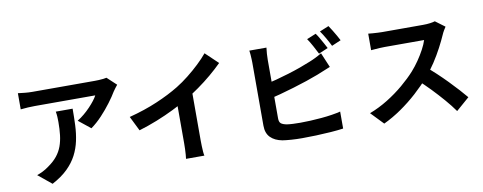

<svg xmlns="http://www.w3.org/2000/svg" viewBox="-72 -1214 4095 1629"><g transform="rotate(-10 1975.0 -399.5)"><path d="M954.8 -676.6Q946.9 -667.1 935.1 -651.6Q923.3 -636 916.2 -625.4Q893.2 -586.2 855.1 -535.4Q817 -484.5 771 -435.3Q725 -386.1 675.6 -350.7L571.7 -433.8Q602.1 -452.4 630.8 -476.5Q659.6 -500.5 684.3 -526.6Q709.1 -552.6 727.8 -576.9Q746.5 -601.2 756 -619.9Q742.9 -619.9 711.9 -619.9Q680.9 -619.9 637.8 -619.9Q594.7 -619.9 545.4 -619.9Q496.1 -619.9 447.1 -619.9Q398.2 -619.9 354.8 -619.9Q311.4 -619.9 279.7 -619.9Q248 -619.9 234.8 -619.9Q203.5 -619.9 175.8 -618.1Q148.1 -616.3 112.6 -612.8V-752Q141.8 -748.3 172.7 -745.1Q203.5 -741.9 234.8 -741.9Q248 -741.9 281 -741.9Q314 -741.9 359.3 -741.9Q404.6 -741.9 456.3 -741.9Q508 -741.9 559.5 -741.9Q610.9 -741.9 655.4 -741.9Q699.9 -741.9 731.3 -741.9Q762.7 -741.9 773.8 -741.9Q788.1 -741.9 808.3 -742.8Q828.4 -743.7 847.5 -745.9Q866.6 -748 875.5 -750.6ZM547.2 -542.1Q547.2 -468.1 544.2 -399Q541.2 -329.9 527.7 -266.7Q514.2 -203.5 484.7 -146.4Q455.1 -89.3 403.3 -38.4Q351.5 12.5 269.5 56.2L153 -39Q177 -47.1 203.9 -60.3Q230.9 -73.6 258.2 -94Q306.1 -127.4 335.7 -164.3Q365.3 -201.3 381 -244.4Q396.7 -287.5 402.8 -339Q408.9 -390.6 408.9 -452Q408.9 -475.1 407.7 -496.4Q406.6 -517.7 402.2 -542.1Z M1012.4 -388.6Q1146.8 -423.6 1256.2 -470.4Q1365.6 -517.1 1449.2 -568.3Q1500.9 -600 1553.2 -641.5Q1605.6 -682.9 1652.1 -727.1Q1698.7 -771.3 1730.8 -810.6L1838.7 -708Q1793.2 -662.7 1738.8 -616.8Q1684.4 -571 1625.4 -529.2Q1566.5 -487.4 1507.7 -451.8Q1450.8 -418.5 1380.4 -383.6Q1310.1 -348.8 1231.8 -317.6Q1153.5 -286.5 1074.7 -262.7ZM1428.1 -503.5 1570.4 -537.1V-86.8Q1570.4 -64.8 1571.3 -39Q1572.2 -13.1 1573.9 9.4Q1575.7 31.8 1579.1 44.3H1420.9Q1422.7 31.8 1424.5 9.4Q1426.3 -13.1 1427.2 -39Q1428.1 -64.8 1428.1 -86.8Z M2688.3 -810Q2701.3 -792.3 2715.9 -767.1Q2730.5 -741.9 2744.3 -716.9Q2758.2 -691.9 2767.6 -673L2687.3 -638.8Q2671.8 -669.5 2650.4 -709.2Q2629 -748.8 2609 -777.5ZM2806.4 -855.2Q2819.7 -836.4 2834.9 -811.1Q2850.1 -785.8 2864.4 -761.3Q2878.8 -736.8 2887.2 -719.2L2807.7 -684.9Q2792.3 -716.6 2770.1 -755.6Q2747.8 -794.7 2727.4 -822.7ZM2256.6 -766.8Q2253.3 -744.4 2251.4 -714.4Q2249.5 -684.3 2249.5 -662.7Q2249.5 -647.8 2249.5 -610.2Q2249.5 -572.5 2249.5 -521.9Q2249.5 -471.2 2249.5 -415.6Q2249.5 -360 2249.5 -308.6Q2249.5 -257.1 2249.5 -217.1Q2249.5 -177.1 2249.5 -158.3Q2249.5 -126 2265.1 -113.8Q2280.8 -101.6 2314.3 -95.2Q2337 -91.9 2366.9 -90.5Q2396.8 -89.1 2429.8 -89.1Q2469 -89.1 2516.5 -91.3Q2563.9 -93.6 2612.5 -97.9Q2661.2 -102.2 2704.2 -109Q2747.3 -115.7 2778.3 -123.7V22.5Q2731.5 29.2 2669.1 33.7Q2606.7 38.2 2542.1 40.5Q2477.6 42.7 2422 42.7Q2373.4 42.7 2329.7 39.6Q2286 36.6 2253.6 31.6Q2188.8 19.4 2152.7 -17.1Q2116.5 -53.6 2116.5 -118.4Q2116.5 -147 2116.5 -193.5Q2116.5 -239.9 2116.5 -296.3Q2116.5 -352.7 2116.5 -410.5Q2116.5 -468.3 2116.5 -519.7Q2116.5 -571.2 2116.5 -609.1Q2116.5 -647.1 2116.5 -662.7Q2116.5 -674.2 2115.6 -693Q2114.7 -711.9 2113.3 -731.8Q2112 -751.7 2109.2 -766.8ZM2190.8 -459.9Q2239 -470.5 2293.2 -485Q2347.3 -499.5 2402 -516.2Q2456.7 -532.9 2506.3 -550.7Q2555.9 -568.5 2595.1 -584.8Q2621.9 -595.3 2648.3 -608.4Q2674.8 -621.4 2704.2 -638.9L2757.8 -512.1Q2729 -500.7 2697.4 -487.5Q2665.8 -474.3 2641.2 -464.7Q2596.8 -447.6 2540.6 -428.7Q2484.3 -409.8 2423.3 -391.5Q2362.3 -373.3 2302.6 -357Q2242.9 -340.8 2191.6 -329Z M3783.9 -677.9Q3777.7 -669.3 3766.6 -650.3Q3755.5 -631.4 3748.8 -615.5Q3728.2 -568.4 3697.6 -510.1Q3667 -451.9 3628.6 -393.2Q3590.2 -334.5 3547.1 -284.5Q3491.3 -220.6 3423.8 -159.4Q3356.3 -98.2 3281.7 -46.6Q3207.1 5 3129.2 41.8L3025.6 -66.1Q3106.6 -96.8 3182.8 -143.9Q3258.9 -191 3324 -246Q3389.1 -301 3435.7 -352.8Q3469.2 -390.5 3498.8 -433.7Q3528.4 -476.9 3551.3 -519.7Q3574.3 -562.5 3585.2 -597.8Q3575.1 -597.8 3549 -597.8Q3522.9 -597.8 3488.3 -597.8Q3453.6 -597.8 3416 -597.8Q3378.3 -597.8 3343.6 -597.8Q3309 -597.8 3282.9 -597.8Q3256.7 -597.8 3245.8 -597.8Q3225.4 -597.8 3202 -596.4Q3178.6 -595 3158.5 -593.3Q3138.4 -591.6 3127.5 -590.9V-733.4Q3141.5 -731.8 3163.8 -730Q3186.1 -728.3 3208.8 -727.2Q3231.4 -726 3245.8 -726Q3259.1 -726 3286.8 -726Q3314.6 -726 3350.6 -726Q3386.7 -726 3425.2 -726Q3463.8 -726 3499.2 -726Q3534.5 -726 3561 -726Q3587.4 -726 3598.5 -726Q3631.7 -726 3659.4 -729.8Q3687.2 -733.5 3702.2 -738.6ZM3560.1 -367.3Q3599.2 -336 3643 -295Q3686.8 -254 3729.7 -210Q3772.7 -165.9 3809.4 -125.3Q3846 -84.8 3870.7 -54.9L3756.8 44.3Q3720.2 -7.5 3672.8 -62.3Q3625.4 -117.1 3572.8 -171.8Q3520.2 -226.5 3466 -274.8Z"/></g></svg>

Font: Noto Sans TC Thin
Style: Regular
Weight: 100
Designer: Ryoko NISHIZUKA 西塚涼子 (kana, bopomofo & ideographs); Paul D. Hunt (Latin, Greek & Cyrillic); Sandoll Communications 산돌커뮤니
Foundry: Adobe
Version: Version 2.004-H2;hotconv 1.0.118;makeotfexe 2.5.65603